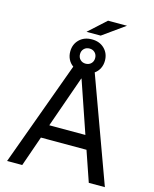

<svg xmlns="http://www.w3.org/2000/svg" viewBox="-141 -1083 943 1176"><g transform="rotate(15 330.0 -495.0)"><path d="M395 -990H515L375 -890H285ZM262 -663Q242 -677 231 -699Q220 -721 220 -748Q220 -794 250.5 -824Q281 -854 330 -854Q379 -854 409.5 -824Q440 -794 440 -748Q440 -721 429 -699Q418 -677 398 -663L640 0H538L472 -192H183L116 0H20ZM330 -700Q351 -700 364.5 -713.5Q378 -727 378 -748Q378 -769 364.5 -782.5Q351 -796 330 -796Q309 -796 295.5 -782.5Q282 -769 282 -748Q282 -727 295.5 -713.5Q309 -700 330 -700ZM442 -278 330 -605H328L213 -278Z"/></g></svg>

Font: PT Root UI Medium
Style: Regular
Weight: 500
Designer: Vitaly Kuzmin
Foundry: ParaType Ltd.
Version: Version 2.001G